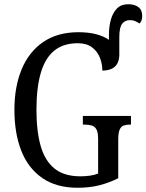

<svg xmlns="http://www.w3.org/2000/svg" viewBox="-20 -876 691 906"><path d="M346 10Q246 10 179.5 -36Q113 -82 80.5 -164.5Q48 -247 48 -358Q48 -466 82 -548.5Q116 -631 183.5 -677.5Q251 -724 350 -724Q398 -724 434 -714.5Q470 -705 494 -688V-711Q494 -752 503.5 -784.5Q513 -817 532.5 -836.5Q552 -856 585 -856Q615 -856 633 -842.5Q651 -829 651 -801Q651 -788 647.5 -779Q644 -770 638 -765Q628 -772 617.5 -776.5Q607 -781 593 -781Q570 -781 556.5 -764Q543 -747 543 -701V-618Q543 -595 534.5 -578Q526 -561 508 -552Q490 -543 463 -543Q463 -574 451.5 -603.5Q440 -633 414.5 -652.5Q389 -672 347 -672Q279 -672 236 -637Q193 -602 172.5 -532Q152 -462 152 -358Q152 -257 172 -187Q192 -117 237.5 -80.5Q283 -44 359 -44Q382 -44 404 -47Q426 -50 443 -57V-221Q443 -251 435 -265.5Q427 -280 412 -284Q397 -288 378 -288H371V-329H598V-288H592Q575 -288 563 -283.5Q551 -279 544.5 -264Q538 -249 538 -217V-35Q494 -13 448 -1.5Q402 10 346 10Z"/></svg>

Font: Noto Serif Condensed
Style: Regular
Weight: 400
Width: 3
Designer: Monotype Design Team
Foundry: Monotype Imaging Inc.
Version: Version 2.015